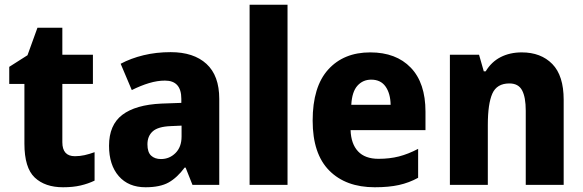

<svg xmlns="http://www.w3.org/2000/svg" viewBox="-20 -780 2461 810"><path d="M296 -121Q317 -121 337 -125.5Q357 -130 379 -138V-18Q352 -5 320 2.5Q288 10 246 10Q170 10 126.5 -31Q83 -72 83 -174V-426H19V-498L96 -547L138 -663H243V-549H372V-426H243V-180Q243 -121 296 -121Z M700 -560Q797 -560 851 -510.5Q905 -461 905 -363V0H792L763 -73H759Q727 -30 691 -10Q655 10 594 10Q522 10 481 -37Q440 -84 440 -165Q440 -253 496 -295.5Q552 -338 661 -343L745 -346V-363Q745 -440 676 -440Q644 -440 609 -429.5Q574 -419 536 -400L489 -511Q532 -534 585.5 -547Q639 -560 700 -560ZM701 -248Q647 -246 624.5 -226Q602 -206 602 -171Q602 -138 617.5 -123.5Q633 -109 659 -109Q695 -109 720.5 -134.5Q746 -160 746 -204V-250Z M1193 0H1033V-760H1193Z M1542 -559Q1651 -559 1713 -494.5Q1775 -430 1775 -309V-231H1459Q1461 -173 1490.5 -141.5Q1520 -110 1577 -110Q1624 -110 1663 -120Q1702 -130 1744 -152V-30Q1706 -9 1663 0.5Q1620 10 1561 10Q1439 10 1369 -60.5Q1299 -131 1299 -271Q1299 -414 1364.5 -486.5Q1430 -559 1542 -559ZM1546 -444Q1511 -444 1488 -418.5Q1465 -393 1462 -338H1628Q1627 -386 1606.5 -415Q1586 -444 1546 -444Z M2181 -559Q2262 -559 2310 -510Q2358 -461 2358 -359V0H2198V-313Q2198 -370 2182.5 -399Q2167 -428 2129 -428Q2076 -428 2057 -385Q2038 -342 2038 -253V0H1878V-549H2001L2021 -479H2029Q2053 -519 2092 -539Q2131 -559 2181 -559Z"/></svg>

Font: Noto Sans Devanagari SemiCondensed ExtraBold
Style: Regular
Weight: 800
Width: 4
Designer: Jelle Bosma - Monotype Design Team
Foundry: Monotype Imaging Inc.
Version: Version 2.004; ttfautohint (v1.8.4.7-5d5b)